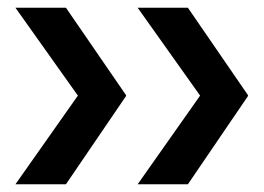

<svg xmlns="http://www.w3.org/2000/svg" viewBox="-20 -566 686 498"><path d="M467.3 -546 623.3 -319V-317L467.3 -88H337L499 -318L337 -546ZM151 -546 307 -319V-317L151 -88H20L182 -318L20 -546Z"/></svg>

Font: Matangi Light
Style: Regular
Weight: 300
Designer: Prashant Pant
Foundry: The Graphic Ant
Version: Version 3.002